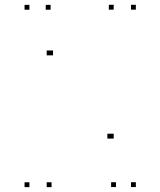

<svg xmlns="http://www.w3.org/2000/svg" viewBox="-20 -760 660 790"><path d="M192.2 10V-10H172.2V10ZM192.2 -532.3V-552.3H172.2V-532.3ZM198.2 -532.3V-552.3H178.2V-532.3ZM457.2 9.7V-10.3H437.2V9.7ZM539 9.7V-10.3H519V9.7ZM539 -720.3V-740.3H519V-720.3ZM447.8 -720.3V-740.3H427.8V-720.3ZM447.8 -189.8V-209.8H427.8V-189.8ZM441.8 -189.8V-209.8H421.8V-189.8ZM188.2 -720V-740H168.2V-720ZM101 -720V-740H81V-720ZM101 10V-10H81V10Z"/></svg>

Font: Monaspace Krypton Dots Var
Style: Regular
Weight: 400
Designer: Riley Cran and the Lettermatic Team
Version: Version 1.100 (Monaspace Krypton Dots)